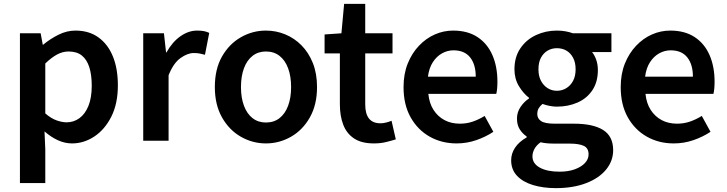

<svg xmlns="http://www.w3.org/2000/svg" viewBox="-20 -727 3754 992"><path d="M83 219V-555H190L201 -496H203Q239 -526 282 -547.5Q325 -569 370 -569Q440 -569 489 -533.5Q538 -498 563.5 -435Q589 -372 589 -286Q589 -191 555 -124Q521 -57 467 -21.5Q413 14 352 14Q315 14 279 -2.5Q243 -19 210 -48L214 45V219ZM324 -95Q361 -95 390.5 -116.5Q420 -138 437 -180Q454 -222 454 -284Q454 -340 441.5 -379.5Q429 -419 403 -440Q377 -461 334 -461Q304 -461 275 -445.5Q246 -430 214 -399V-141Q244 -115 272.5 -105Q301 -95 324 -95Z M720 0V-555H827L838 -456H840Q870 -510 912 -539.5Q954 -569 998 -569Q1020 -569 1034.5 -566Q1049 -563 1061 -557L1039 -444Q1024 -448 1011.5 -450.5Q999 -453 981 -453Q949 -453 912.5 -427Q876 -401 851 -338V0Z M1354 14Q1285 14 1224.5 -20.5Q1164 -55 1127 -120.5Q1090 -186 1090 -277Q1090 -370 1127 -435Q1164 -500 1224.5 -534.5Q1285 -569 1354 -569Q1406 -569 1453.5 -549.5Q1501 -530 1538 -492.5Q1575 -455 1596.5 -401Q1618 -347 1618 -277Q1618 -186 1581 -120.5Q1544 -55 1483.5 -20.5Q1423 14 1354 14ZM1354 -94Q1395 -94 1424 -116.5Q1453 -139 1468.5 -180.5Q1484 -222 1484 -277Q1484 -333 1468.5 -374.5Q1453 -416 1424 -438.5Q1395 -461 1354 -461Q1314 -461 1285 -438.5Q1256 -416 1240.5 -374.5Q1225 -333 1225 -277Q1225 -222 1240.5 -180.5Q1256 -139 1285 -116.5Q1314 -94 1354 -94Z M1912 14Q1848 14 1809.5 -11.5Q1771 -37 1753.5 -82.5Q1736 -128 1736 -188V-451H1657V-549L1744 -555L1758 -707H1867V-555H2008V-451H1867V-187Q1867 -139 1886.5 -114.5Q1906 -90 1946 -90Q1960 -90 1975.5 -94Q1991 -98 2003 -103L2025 -7Q2003 0 1974.5 7Q1946 14 1912 14Z M2339 14Q2262 14 2200 -21Q2138 -56 2101.5 -121Q2065 -186 2065 -277Q2065 -345 2086.5 -398.5Q2108 -452 2144.5 -490.5Q2181 -529 2226.5 -549Q2272 -569 2321 -569Q2396 -569 2447 -535.5Q2498 -502 2524 -442.5Q2550 -383 2550 -305Q2550 -286 2548.5 -269.5Q2547 -253 2544 -242H2193Q2198 -193 2220 -159Q2242 -125 2276.5 -106.5Q2311 -88 2356 -88Q2391 -88 2422 -98.5Q2453 -109 2484 -128L2529 -46Q2490 -20 2441 -3Q2392 14 2339 14ZM2191 -331H2438Q2438 -394 2409 -430.5Q2380 -467 2323 -467Q2292 -467 2264 -451.5Q2236 -436 2216.5 -406Q2197 -376 2191 -331Z M2852 245Q2786 245 2733.5 229Q2681 213 2651 181Q2621 149 2621 101Q2621 66 2641.5 35.5Q2662 5 2701 -17V-22Q2680 -36 2665.5 -58.5Q2651 -81 2651 -115Q2651 -147 2669.5 -174.5Q2688 -202 2713 -218V-222Q2684 -244 2661 -282Q2638 -320 2638 -369Q2638 -433 2669 -478Q2700 -523 2750 -546Q2800 -569 2857 -569Q2882 -569 2903 -565Q2924 -561 2940 -555H3139V-458H3039Q3052 -442 3060.5 -418Q3069 -394 3069 -365Q3069 -304 3041 -261.5Q3013 -219 2964.5 -197.5Q2916 -176 2857 -176Q2841 -176 2821.5 -179.5Q2802 -183 2783 -190Q2771 -180 2763.5 -168Q2756 -156 2756 -137Q2756 -115 2775.5 -101.5Q2795 -88 2846 -88H2945Q3044 -88 3096 -55.5Q3148 -23 3148 49Q3148 104 3112 148.5Q3076 193 3009 219Q2942 245 2852 245ZM2857 -258Q2884 -258 2906 -271.5Q2928 -285 2941 -309.5Q2954 -334 2954 -369Q2954 -404 2941 -428.5Q2928 -453 2906.5 -465.5Q2885 -478 2857 -478Q2831 -478 2809.5 -465.5Q2788 -453 2775 -429Q2762 -405 2762 -369Q2762 -334 2775 -309.5Q2788 -285 2809.5 -271.5Q2831 -258 2857 -258ZM2871 160Q2917 160 2950.5 147.5Q2984 135 3002.5 115Q3021 95 3021 71Q3021 38 2996 26.5Q2971 15 2924 15H2848Q2826 15 2807.5 13.5Q2789 12 2773 8Q2751 24 2741 43Q2731 62 2731 81Q2731 118 2769 139Q2807 160 2871 160Z M3461 14Q3384 14 3322 -21Q3260 -56 3223.5 -121Q3187 -186 3187 -277Q3187 -345 3208.5 -398.5Q3230 -452 3266.5 -490.5Q3303 -529 3348.5 -549Q3394 -569 3443 -569Q3518 -569 3569 -535.5Q3620 -502 3646 -442.5Q3672 -383 3672 -305Q3672 -286 3670.5 -269.5Q3669 -253 3666 -242H3315Q3320 -193 3342 -159Q3364 -125 3398.5 -106.5Q3433 -88 3478 -88Q3513 -88 3544 -98.5Q3575 -109 3606 -128L3651 -46Q3612 -20 3563 -3Q3514 14 3461 14ZM3313 -331H3560Q3560 -394 3531 -430.5Q3502 -467 3445 -467Q3414 -467 3386 -451.5Q3358 -436 3338.5 -406Q3319 -376 3313 -331Z"/></svg>

Font: Noto Sans JP SemiBold
Style: Regular
Weight: 600
Designer: Ryoko NISHIZUKA  (kana, bopomofo & ideographs); Paul D. Hunt (Latin, Greek & Cyrillic); Sandoll Communications , Soo-you
Foundry: Adobe
Version: Version 2.004-H2;hotconv 1.0.118;makeotfexe 2.5.65603